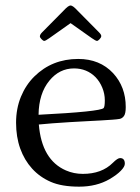

<svg xmlns="http://www.w3.org/2000/svg" viewBox="-20 -680 521 712"><path d="M163.1 -538.6Q148.4 -528.3 144.3 -528.3Q140.1 -528.3 134 -534.7Q127.9 -541 127.9 -544.9Q127.9 -551.8 136.2 -560.1L216.8 -641.6Q233.4 -659.7 241.7 -659.7Q250 -659.7 266.6 -641.6L347.2 -560.1Q355.5 -551.8 355.5 -546.4Q355.5 -541 349.4 -534.7Q343.3 -528.3 339.8 -528.3Q335 -528.3 320.3 -538.6L241.7 -594.2ZM107.4 -396.5Q173.3 -461.4 270 -461.4Q350.1 -461.4 399.4 -408.7Q446.3 -357.9 446.3 -283.2Q446.3 -258.8 439.7 -249.8Q433.1 -240.7 423.3 -239Q413.6 -237.3 396.5 -236.1Q379.4 -234.9 355 -233.4Q330.6 -231.9 300.5 -230.5Q270.5 -229 239.3 -227.1Q167.5 -222.7 124 -218.3Q134.8 -86.9 224.6 -47.9Q253.9 -35.2 287.1 -35.2Q357.4 -35.2 398.4 -76.2Q416 -93.8 425.3 -93.8Q442.9 -93.8 442.9 -72.8Q442.9 -62 428.2 -46.9Q413.6 -31.7 386.2 -15.6Q337.9 12.2 273.4 12.2Q209 12.2 168.2 -5.6Q127.4 -23.4 98.9 -54.9Q70.3 -86.4 54.9 -129.4Q39.6 -172.4 39.6 -224.9Q39.6 -277.3 57.6 -321.3Q75.7 -365.2 107.4 -396.5ZM123 -254.4Q352.1 -266.1 364.3 -279.3Q368.7 -284.2 368.7 -308.1Q368.7 -332 359.4 -354.7Q350.1 -377.4 334.5 -393.6Q302.2 -426.3 254.4 -426.3Q200.2 -426.3 163.1 -380.9Q124 -333.5 123 -254.4Z"/></svg>

Font: Ovo
Style: Regular
Weight: 400
Designer: Nicole Fally
Foundry: Sorkin Type Co.
Version: Version 1.001